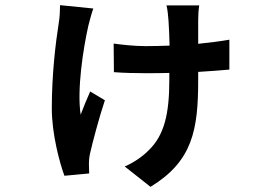

<svg xmlns="http://www.w3.org/2000/svg" viewBox="-20 -631 1040 745"><path d="M213 -611C213 -592 212 -566 208 -542C196 -466 181 -344 181 -210C181 -111 212 3 230 51L326 42C326 30 325 13 325 4C325 -4 326 -21 329 -34C339 -78 364 -173 387 -242L330 -276C317 -247 302 -211 293 -186C278 -283 303 -444 323 -532C327 -548 335 -578 342 -598ZM870 -477C837 -471 796 -466 749 -461V-552C749 -568 750 -591 753 -610H626C630 -597 633 -564 634 -549C636 -522 637 -488 638 -454C607 -453 576 -452 545 -452C500 -452 449 -458 421 -462L422 -351C460 -348 505 -347 542 -347C575 -347 606 -347 637 -348V-322C637 -190 618 -106 556 -47C533 -23 495 2 464 15L564 94C728 -6 749 -128 749 -321V-352C797 -355 838 -358 870 -361Z"/></svg>

Font: Noto Sans CJK KR Bold
Style: Regular
Weight: 700
Designer: Ryoko NISHIZUKA (kana & ideographs); Paul D. Hunt (Latin, Greek & Cyrillic); Wenlong ZHANG (bopomofo); Sandoll Communica
Foundry: Adobe Systems Incorporated
Version: Version 1.004;PS 1.004;hotconv 1.0.82;makeotf.lib2.5.63406